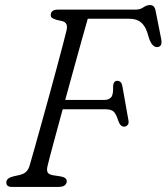

<svg xmlns="http://www.w3.org/2000/svg" viewBox="-20 -738 658 758"><path d="M180.5 -681Q182 -700 209 -700H514.5Q533.5 -700 546 -709Q558.5 -718 572.5 -718Q590 -718 594 -696.5L616.5 -583.5Q622 -553.5 601 -552Q581.5 -551 569 -585L561 -611Q552.5 -636.5 536 -650.2Q519.5 -664 489.5 -664H326.5Q318 -635 303.8 -583.8Q289.5 -532.5 272.2 -469.8Q255 -407 237.5 -343.5H392.5Q410 -343.5 419 -354.2Q428 -365 426.5 -398.5Q428.5 -419 442.5 -419Q459.5 -419 463 -398.5L487 -263.5Q489.5 -251 483.8 -244.5Q478 -238 470 -238Q454.5 -238 446.5 -262.5Q438.5 -288 428.8 -297.2Q419 -306.5 397 -306.5H227.5Q207 -231.5 190.5 -170.5Q174 -109.5 168 -84Q163.5 -67 167.8 -58Q172 -49 190 -46L217 -42Q244 -38 243.5 -22.5Q243.5 -13 235.8 -6.5Q228 0 209 0H27Q4 0 5 -19Q6 -35.5 34 -42L56.5 -47Q72.5 -50.5 82.2 -59Q92 -67.5 97 -84.5Q105 -111.5 117.2 -155.2Q129.5 -199 144.2 -252Q159 -305 174.2 -360.5Q189.5 -416 203.2 -467.2Q217 -518.5 227.5 -558.5Q238 -598.5 243 -619.5Q249.5 -648.5 226 -654.5L202 -660Q190.5 -663.5 185 -667.8Q179.5 -672 180.5 -681Z"/></svg>

Font: Fraunces 72pt SuperSoft Light
Style: Italic
Weight: 300
Italic angle: -16°
Version: Version 1.000;[b76b70a41]